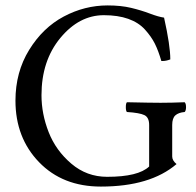

<svg xmlns="http://www.w3.org/2000/svg" viewBox="-20 -678 723 708"><path d="M377 -658Q426 -658 463.5 -649Q501 -640 532.5 -628Q564 -616 585 -613Q608 -510 608 -459Q593 -453 579 -453H575Q564 -491 551 -517Q538 -543 514.5 -569Q491 -595 453 -608.5Q415 -622 363 -622Q272 -622 202.5 -538Q133 -454 133 -327Q133 -258 159.5 -190.5Q186 -123 243 -74.5Q300 -26 375 -26Q490 -26 530 -64V-217Q530 -245 512.5 -253.5Q495 -262 448 -265Q444 -269 444 -283Q444 -297 448 -301Q536 -299 572 -299Q613 -299 661 -301Q666 -296 666 -283Q666 -270 661 -265Q638 -263 626.5 -252.5Q615 -242 615 -217V-101Q615 -86 631 -73Q534 10 352 10Q211 10 124 -80Q37 -170 37 -307Q37 -412 87.5 -494Q138 -576 215 -617Q292 -658 377 -658Z"/></svg>

Font: Fedorovsk Unicode
Style: Medium
Weight: 500
Designer: Aleksandr Andreev and Nikita Simmons
Version: Version 3.2